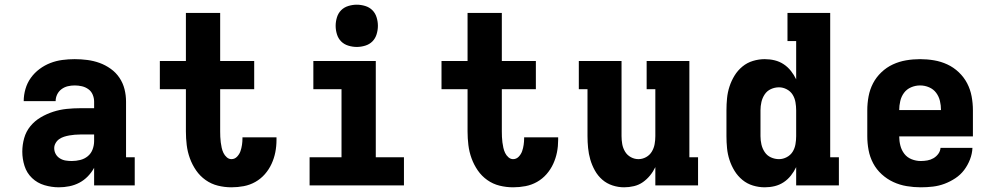

<svg xmlns="http://www.w3.org/2000/svg" viewBox="-20 -790 4240 818"><path d="M231 8Q200 8 169.5 -1Q139 -10 116.5 -31.5Q94 -53 84.5 -83Q75 -113 75 -144Q75 -173 83 -201.5Q91 -230 109.5 -252.5Q128 -275 153.5 -290Q179 -305 207 -314Q235 -323 264 -326Q293 -329 322 -329H381V-357Q381 -372 375 -386.5Q369 -401 356.5 -410Q344 -419 329 -422.5Q314 -426 298 -426Q283 -426 268.5 -422.5Q254 -419 242 -410Q230 -401 223.5 -387.5Q217 -374 217 -359H81Q81 -385 88.5 -411Q96 -437 111.5 -458.5Q127 -480 148.5 -496Q170 -512 194.5 -521.5Q219 -531 245.5 -534.5Q272 -538 298 -538Q325 -538 352 -534.5Q379 -531 404 -522Q429 -513 451.5 -497Q474 -481 489 -458.5Q504 -436 510.5 -410Q517 -384 517 -357V-120H554V0H381V-75Q370 -55 354 -38.5Q338 -22 318 -11.5Q298 -1 275.5 3.5Q253 8 231 8ZM286 -104Q304 -104 322 -108.5Q340 -113 354 -124.5Q368 -136 374.5 -153.5Q381 -171 381 -189V-217H322Q310 -217 298.5 -216Q287 -215 275.5 -213Q264 -211 253 -207.5Q242 -204 232.5 -197.5Q223 -191 217 -180.5Q211 -170 211 -159Q211 -145 217.5 -133.5Q224 -122 235.5 -115Q247 -108 260 -106Q273 -104 286 -104Z M966 8Q937 8 908.5 1Q880 -6 856 -23Q832 -40 815.5 -64Q799 -88 789 -115.5Q779 -143 775.5 -172Q772 -201 772 -230V-410H661V-530H772V-735H918V-530H1063V-410H918V-230Q918 -219 918.5 -207Q919 -195 920.5 -183.5Q922 -172 924.5 -160.5Q927 -149 932 -138.5Q937 -128 946 -120Q955 -112 966 -112Q980 -112 990 -122.5Q1000 -133 1004.5 -146Q1009 -159 1011 -173Q1013 -187 1013 -200Q1013 -202 1013 -203Q1013 -204 1013 -205H1158Q1158 -202 1158 -199.5Q1158 -197 1158 -194Q1158 -167 1153 -141.5Q1148 -116 1137 -92Q1126 -68 1108.5 -48Q1091 -28 1068 -15Q1045 -2 1019 3Q993 8 966 8Z M1299 0V-120H1435V-410H1315V-530H1581V-120H1701V0ZM1500 -590Q1482 -590 1464 -595.5Q1446 -601 1433.5 -613.5Q1421 -626 1415.5 -644Q1410 -662 1410 -680Q1410 -698 1415.5 -716Q1421 -734 1433.5 -746.5Q1446 -759 1464 -764.5Q1482 -770 1500 -770Q1518 -770 1536 -764.5Q1554 -759 1566.5 -746.5Q1579 -734 1584.5 -716Q1590 -698 1590 -680Q1590 -662 1584.5 -644Q1579 -626 1566.5 -613.5Q1554 -601 1536 -595.5Q1518 -590 1500 -590Z M2166 8Q2137 8 2108.5 1Q2080 -6 2056 -23Q2032 -40 2015.5 -64Q1999 -88 1989 -115.5Q1979 -143 1975.5 -172Q1972 -201 1972 -230V-410H1861V-530H1972V-735H2118V-530H2263V-410H2118V-230Q2118 -219 2118.5 -207Q2119 -195 2120.5 -183.5Q2122 -172 2124.5 -160.5Q2127 -149 2132 -138.5Q2137 -128 2146 -120Q2155 -112 2166 -112Q2180 -112 2190 -122.5Q2200 -133 2204.5 -146Q2209 -159 2211 -173Q2213 -187 2213 -200Q2213 -202 2213 -203Q2213 -204 2213 -205H2358Q2358 -202 2358 -199.5Q2358 -197 2358 -194Q2358 -167 2353 -141.5Q2348 -116 2337 -92Q2326 -68 2308.5 -48Q2291 -28 2268 -15Q2245 -2 2219 3Q2193 8 2166 8Z M2639 8Q2614 8 2589.5 0Q2565 -8 2546 -24.5Q2527 -41 2514.5 -63.5Q2502 -86 2495 -110Q2488 -134 2485.5 -159.5Q2483 -185 2483 -210V-410H2446V-530H2628V-210Q2628 -193 2631 -176Q2634 -159 2643 -144Q2652 -129 2667.5 -120.5Q2683 -112 2700 -112Q2717 -112 2732.5 -120.5Q2748 -129 2757 -144Q2766 -159 2769 -176Q2772 -193 2772 -210V-410H2735V-530H2917V-120H2954V0H2772V-78Q2763 -59 2749.5 -42.5Q2736 -26 2719 -14Q2702 -2 2681 3Q2660 8 2639 8Z M3238 8Q3213 8 3188 0.5Q3163 -7 3143 -23.5Q3123 -40 3109.5 -62Q3096 -84 3088 -108.5Q3080 -133 3077.5 -158.5Q3075 -184 3075 -210V-320Q3075 -346 3077.5 -371.5Q3080 -397 3088 -421.5Q3096 -446 3109.5 -468Q3123 -490 3143 -506.5Q3163 -523 3188 -530.5Q3213 -538 3238 -538Q3260 -538 3280.5 -533Q3301 -528 3318.5 -516.5Q3336 -505 3349.5 -488Q3363 -471 3372 -452V-615H3335V-735H3517V-120H3554V0H3372V-78Q3363 -59 3349.5 -42Q3336 -25 3318.5 -13.5Q3301 -2 3280.5 3Q3260 8 3238 8ZM3299 -112Q3316 -112 3332 -120.5Q3348 -129 3357 -143.5Q3366 -158 3369 -175.5Q3372 -193 3372 -210V-320Q3372 -337 3369 -354.5Q3366 -372 3357 -386.5Q3348 -401 3332 -409.5Q3316 -418 3299 -418Q3281 -418 3264.5 -410.5Q3248 -403 3238 -388Q3228 -373 3224 -355.5Q3220 -338 3220 -320V-210Q3220 -192 3224 -174.5Q3228 -157 3238 -142Q3248 -127 3264.5 -119.5Q3281 -112 3299 -112Z M3903 8Q3873 8 3843 3Q3813 -2 3786 -14.5Q3759 -27 3736.5 -47.5Q3714 -68 3700 -94.5Q3686 -121 3680.5 -150.5Q3675 -180 3675 -210V-320Q3675 -350 3680.5 -379.5Q3686 -409 3699.5 -435Q3713 -461 3735 -482Q3757 -503 3784 -515.5Q3811 -528 3840.5 -533Q3870 -538 3900 -538Q3930 -538 3959.5 -533Q3989 -528 4016 -515.5Q4043 -503 4065 -482Q4087 -461 4100.5 -435Q4114 -409 4119.5 -379.5Q4125 -350 4125 -320V-209H3811Q3811 -189 3816 -169.5Q3821 -150 3833 -134.5Q3845 -119 3864 -111.5Q3883 -104 3903 -104Q3917 -104 3931 -106.5Q3945 -109 3957 -116Q3969 -123 3977.5 -134.5Q3986 -146 3987 -160H4123Q4122 -135 4112.5 -110.5Q4103 -86 4087.5 -65.5Q4072 -45 4050 -30.5Q4028 -16 4004 -7Q3980 2 3954.5 5Q3929 8 3903 8ZM3811 -321H3989Q3989 -341 3984.5 -360Q3980 -379 3968.5 -394.5Q3957 -410 3938.5 -418Q3920 -426 3900 -426Q3880 -426 3861.5 -418Q3843 -410 3831.5 -394.5Q3820 -379 3815.5 -359.5Q3811 -340 3811 -321Z"/></svg>

Font: Iosevka Slab Heavy Extended
Style: Regular
Weight: 900
Width: 7
Monospace: yes
Designer: Belleve Invis
Foundry: Belleve Invis
Version: Version 11.1.0; ttfautohint (v1.8.3)